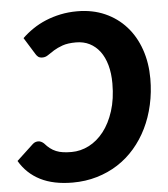

<svg xmlns="http://www.w3.org/2000/svg" viewBox="-71 -784 736 839"><g transform="rotate(-5 297.0 -364.0)"><path d="M79 -184.5Q86 -184.5 92.2 -181.5Q98.5 -178.5 104 -173.5Q115.5 -160 127.5 -150.8Q139.5 -141.5 153.5 -135.8Q167.5 -130 184 -127.8Q200.5 -125.5 221 -125.5Q260.5 -125.5 297.2 -144.2Q334 -163 362.2 -199Q390.5 -235 407.5 -287.8Q424.5 -340.5 424.5 -408.5Q424.5 -453.5 414.5 -489.2Q404.5 -525 385.8 -549.8Q367 -574.5 340.8 -587.8Q314.5 -601 281.5 -601Q245.5 -601 222.2 -592.8Q199 -584.5 183 -574.5Q167 -564.5 155.2 -556.2Q143.5 -548 130.5 -548Q117.5 -548 111 -553.5Q104.5 -559 100.5 -566L55 -639.5Q76.5 -660.5 102.8 -678.2Q129 -696 159.8 -708.8Q190.5 -721.5 225.2 -728.8Q260 -736 298 -736Q365.5 -736 419.8 -712Q474 -688 512.2 -645.2Q550.5 -602.5 571 -543.5Q591.5 -484.5 591.5 -415Q591.5 -355.5 579.2 -300.8Q567 -246 544 -199Q521 -152 488 -113.8Q455 -75.5 413 -48.5Q371 -21.5 321 -6.8Q271 8 214.5 8Q130.5 8 72.8 -21.2Q15 -50.5 -18 -107L55 -175Q61 -180.5 67.2 -182.5Q73.5 -184.5 79 -184.5Z"/></g></svg>

Font: Lato ExtraBold
Style: Italic
Weight: 800
Italic angle: -7°
Designer: Lukasz Dziedzic with Adam Twardoch and Botio Nikoltchev
Foundry: tyPoland Lukasz Dziedzic
Version: Version 2.015; 2015-08-06; http://www.latofonts.com/